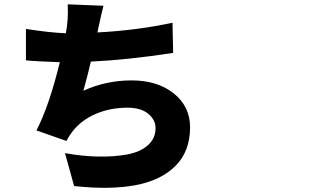

<svg xmlns="http://www.w3.org/2000/svg" viewBox="-20 -829 1540 907"><path d="M291 -671.9Q303.7 -735.4 299.8 -808.6L468.8 -801.8Q462.9 -781.2 443.4 -691.4L440.4 -675.8Q627.9 -685.5 794.9 -721.7L797.9 -579.1Q581.1 -545.9 409.2 -538.1Q395.5 -478.5 374 -400.4Q481.4 -449.2 601.6 -449.2Q723.6 -449.2 800.8 -387.7Q877.9 -326.2 877.9 -227.5Q877.9 -114.3 809.1 -45.4Q740.2 23.4 619.6 45.9Q499 68.4 330.1 49.8L287.1 -105.5Q369.1 -90.8 443.4 -89.4Q517.6 -87.9 579.6 -99.1Q641.6 -110.4 678.2 -142.6Q714.8 -174.8 714.8 -223.6Q714.8 -263.7 679.7 -292Q644.5 -320.3 583 -320.3Q499 -320.3 430.2 -290Q361.3 -259.8 320.3 -205.1Q306.6 -187.5 293.9 -163.1L152.3 -212.9Q211.9 -328.1 262.7 -535.2Q149.4 -539.1 102.5 -543.9V-692.4Q213.9 -674.8 291 -671.9Z"/></svg>

Font: Bpmf Zihi Sans Heavy
Style: Heavy
Weight: 900
Foundry: But Ko
Version: Version 1.320